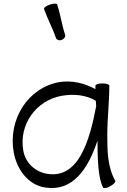

<svg xmlns="http://www.w3.org/2000/svg" viewBox="-20 -996 684 1038"><path d="M218 -948C236 -895 264 -845 282 -792C285 -781 300 -775 313 -780C327 -785 335 -797 332 -808C314 -862 307 -918 289 -972C287 -978 269 -978 250 -971C230 -965 216 -954 218 -948ZM603 -19C561 -93 560 -181 560 -267C560 -356 571 -444 571 -533C571 -540 554 -545 533 -545C513 -545 496 -540 496 -533C496 -527 496 -521 496 -514C436 -547 368 -563 300 -552C129 -521 23 -349 54 -173C71 -79 133 5 226 18C372 40 456 -80 507 -236C507 -143 510 -30 538 19C542 24 559 21 577 10C595 0 607 -13 603 -19ZM237 -56C170 -66 117 -116 106 -182C81 -321 174 -453 313 -478C377 -489 444 -484 498 -451C499 -441 499 -432 500 -422C463 -229 404 -31 237 -56Z"/></svg>

Font: Nupuram Light
Style: Regular
Weight: 300
Designer: Santhosh Thottingal (santhosh.thottingal@gmail.com)
Foundry: SMC
Version: Version 1.000